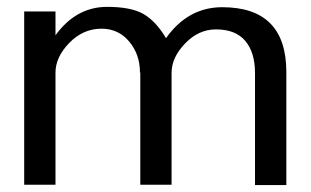

<svg xmlns="http://www.w3.org/2000/svg" viewBox="-20 -533 896 554"><path d="M384.8 -323.2 383.8 -324.2Q383.8 -376 352.8 -413.1Q321.8 -450.2 272.9 -450.2Q219.7 -450.2 179.9 -409.2Q140.1 -368.2 140.1 -323.2V0H49.8V-500H140.1V-431.2Q199.7 -513.2 289.1 -513.2Q357.9 -513.2 393.8 -492.7Q429.7 -472.2 459 -422.9Q522.5 -512.2 621.1 -512.2Q806.2 -512.2 806.2 -325.2V1H715.8V-321.8Q715.8 -381.8 687.7 -415Q659.7 -448.2 603 -448.2Q553.2 -448.2 514.2 -407.7Q475.1 -367.2 475.1 -323.2V0H384.8Z"/></svg>

Font: Perun
Style: Regular
Weight: 400
Version: Version 1.0000